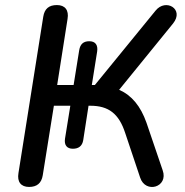

<svg xmlns="http://www.w3.org/2000/svg" viewBox="-20 -732 731 759"><path d="M95 7C126 7 144 -8 149 -39L193 -314H258L237 -184C233 -158 245 -144 268 -144C290 -144 305 -154 309 -178L330 -314H337C409 -314 450 -283 475 -206L534 -30C555 35 647 8 623 -59L559 -247C536 -312 501 -355 451 -377L664 -639C710 -696 635 -740 595 -690L355 -396H343L364 -528C368 -554 357 -569 333 -569C310 -569 297 -558 293 -533L271 -396H206L247 -657C253 -692 237 -712 205 -712C173 -712 156 -697 151 -666L53 -48C47 -13 63 7 95 7Z"/></svg>

Font: SN Pro Medium
Style: Italic
Weight: 400
Italic angle: -9°
Designer: Tobias Whetton
Foundry: Supernotes
Version: Version 1.001;Glyphs 3.2 (3249)